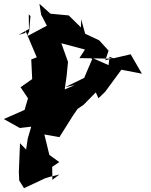

<svg xmlns="http://www.w3.org/2000/svg" viewBox="-89 -900 792 1008"><path d="M250 -425 261 -503 268 -575 233 -673 357 -640 328 -595 435 -593 511 -592 486 -602 481 -558 384 -601 395 -590 353 -491 254 -443 303 -453 196 -407 140 -376 173 -367 275 -386ZM62 -825 63 -748 9 -717 44 -727 45 -738 104 -599 75 -588 80 -485 19 -442 58 -384 40 -323 -69 -275 15 -228 75 -235 57 -174 48 -115 16 -148 10 2 12 48 37 88 148 36 178 27 223 16 186 44 185 -24 222 -49 170 -87 144 -194 223 -180 292 -290 318 -328 350 -350 414 -415 428 -384 463 -418 549 -535 538 -536 656 -513 597 -615 464 -584 481 -634 432 -688 358 -723 337 -799 336 -756 272 -819 176 -828 118 -880 127 -823 157 -765 52 -709 64 -735 71 -815Z"/></svg>

Font: Hussar Lance
Style: Regular
Weight: 700
Foundry: Cannot Into Space Fonts, PlusOne Fonts
Version: Version 2.27